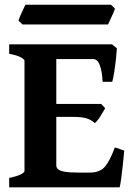

<svg xmlns="http://www.w3.org/2000/svg" viewBox="-20 -806 575 826"><path d="M482.9 -598.1Q481.9 -581.5 478.8 -552Q475.6 -522.5 471.2 -494.6Q466.8 -466.8 462.9 -454.1H421.4Q419.4 -499 409.4 -525.4Q399.4 -551.8 381.3 -551.8H196.8L210.9 -615.2H461.9ZM432.6 -340.3Q424.8 -326.7 411.6 -305.4Q398.4 -284.2 387.7 -276.4Q372.6 -290.5 352.3 -296.9Q332 -303.2 291 -303.2H189.9L200.7 -358.9H415ZM514.6 -158.2Q512.2 -130.4 508.5 -96.9Q504.9 -63.5 501.2 -36.6Q497.6 -9.8 494.6 0H19.5V-40.5Q52.7 -47.4 69.1 -55.7Q85.4 -64 85.4 -70.3V-544.4Q85.4 -550.3 70.1 -559.1Q54.7 -567.9 19.5 -574.7V-615.2H293V-574.7Q260.3 -571.3 241.2 -566.7Q222.2 -562 222.2 -555.2V-94.7Q222.2 -85.4 229.2 -78.4Q236.3 -71.3 257.6 -67.4Q278.8 -63.5 321.8 -63.5H365.2Q410.2 -63.5 431.6 -89.1Q453.1 -114.7 474.1 -171.9ZM474.6 -769Q472.7 -762.2 466.3 -747.8Q460 -733.4 453.6 -719.7Q447.3 -706.1 444.8 -700.7H76.7L59.6 -717.3Q61.5 -724.6 67.4 -738.3Q73.2 -752 79.8 -765.6Q86.4 -779.3 89.4 -785.6H457.5Z"/></svg>

Font: Gentium Book Plus
Style: Bold
Weight: 700
Designer: Victor Gaultney, Annie Olsen, Iska Routamaa, Becca Hirsbrunner
Foundry: SIL International
Version: Version 6.101